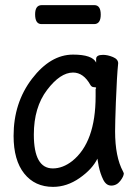

<svg xmlns="http://www.w3.org/2000/svg" viewBox="-20 -705 540 749"><path d="M187 24Q116 24 74.5 -28Q33 -80 33 -175Q33 -304 105 -398Q177 -492 265 -492Q340 -492 355 -461V-475Q355 -491 382 -491Q400 -491 420.5 -482.5Q441 -474 441 -458Q436 -411 432 -306Q429 -225 429 -193Q429 -93 460 -36L463 -29Q463 -17 449 1Q435 19 414 19Q394 19 382.5 -4.5Q371 -28 365 -57L360 -86Q340 -45 290.5 -10.5Q241 24 187 24ZM186 -48Q225 -48 262 -77Q353 -150 353 -330V-358Q355 -360 355 -362Q355 -365 346.5 -365Q338 -365 333 -373Q306 -422 265 -422Q215 -422 163.5 -354Q112 -286 112 -180Q112 -48 186 -48ZM142 -611Q117 -611 117 -649Q117 -685 143 -685H348Q373 -685 373 -648Q373 -611 347 -611Z"/></svg>

Font: LXGW WenKai Mono TC
Style: Bold
Weight: 700
Designer: LXGW / Fontworks Inc.
Foundry: LXGW / Fontworks Inc.
Version: Version 1.330